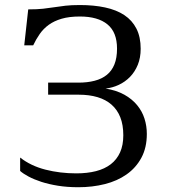

<svg xmlns="http://www.w3.org/2000/svg" viewBox="-20 -747 692 777"><path d="M288.6 -45.4Q333 -45.4 368.4 -54.4Q403.8 -63.5 428.2 -82.3Q452.6 -101.1 465.8 -130.1Q479 -159.2 479 -199.7Q479 -241.7 466.8 -272.5Q454.6 -303.2 431.4 -323.5Q408.2 -343.8 374.8 -353.8Q341.3 -363.8 298.8 -363.8H174.8V-412.6H297.4Q334 -412.6 363 -420.2Q392.1 -427.7 412.4 -444.1Q432.6 -460.4 443.1 -486.6Q453.6 -512.7 453.6 -550.3Q453.6 -616.7 414.8 -648.4Q376 -680.2 303.2 -680.2Q259.8 -680.2 229.2 -671.1Q198.7 -662.1 177.2 -646.5Q155.8 -630.9 140.9 -609.6Q126 -588.4 114.3 -563.5H78.1L94.2 -709Q130.4 -709 154.5 -711.7Q178.7 -714.4 200.2 -717.8Q221.7 -721.2 245.1 -723.9Q268.6 -726.6 303.2 -726.6Q359.9 -726.6 405.5 -716.8Q451.2 -707 483.2 -685.8Q515.1 -664.6 532.2 -630.9Q549.3 -597.2 549.3 -549.8Q549.3 -513.2 537.6 -484.6Q525.9 -456.1 506.1 -435.8Q486.3 -415.5 460.7 -403.6Q435.1 -391.6 407.2 -388.7Q451.7 -381.3 483.2 -363.8Q514.6 -346.2 534.9 -321.5Q555.2 -296.9 564.7 -267.1Q574.2 -237.3 574.2 -205.1Q574.2 -149.4 552.2 -108.6Q530.3 -67.9 492.4 -41.3Q454.6 -14.6 404.3 -2Q354 10.7 296.9 10.7Q252 10.7 214.4 4.6Q176.8 -1.5 147 -11.2Q117.2 -21 95.7 -32.5Q74.2 -43.9 61.5 -55.2V-109.4Q104.5 -75.7 163.8 -60.5Q223.1 -45.4 288.6 -45.4Z"/></svg>

Font: Arian AMU Serif
Style: Regular
Weight: 400
Designer: Ruben Hakobyan (Tarumian)
Foundry: Ruben Hakobyan (Tarumian)
Version: Version 1.002